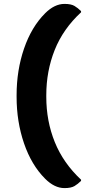

<svg xmlns="http://www.w3.org/2000/svg" viewBox="-20 -790 440 983"><path d="M211 -722Q259 -770 310 -770Q344 -770 361.5 -759.5Q379 -749 395 -733V-727Q303 -642 260 -534Q217 -426 217 -303V-294Q217 -170 260.5 -62.5Q304 45 395 130V136Q379 152 361.5 162.5Q344 173 310 173Q259 173 211 125Q141 55 103 -56Q65 -167 65 -294V-303Q65 -430 103 -541Q141 -652 211 -722Z"/></svg>

Font: Recursive Sn Csl St XBd
Style: Regular
Weight: 800
Version: Version 1.085;hotconv 1.1.0;makeotfexe 2.6.0; ttfautohint (v